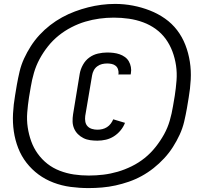

<svg xmlns="http://www.w3.org/2000/svg" viewBox="-20 -833 1040 980"><path d="M477 -115Q459 -115 440.5 -117.5Q422 -120 406 -128Q390 -136 377.5 -148.5Q365 -161 358 -177.5Q351 -194 350.5 -212.5Q350 -231 353 -250L387 -457Q391 -480 403.5 -502.5Q416 -525 436 -539.5Q456 -554 480 -559.5Q504 -565 527 -565Q544 -565 560 -563Q576 -561 590.5 -556Q605 -551 617.5 -542Q630 -533 637.5 -520Q645 -507 648 -491Q651 -475 648 -459Q648 -457 647.5 -456Q647 -455 647 -453H584Q584 -454 584 -454.5Q584 -455 585 -456Q586 -468 582.5 -479Q579 -490 570.5 -497Q562 -504 550.5 -506.5Q539 -509 527 -509Q514 -509 501 -506Q488 -503 476.5 -494.5Q465 -486 458.5 -473.5Q452 -461 450 -448L415 -241Q413 -226 415.5 -212Q418 -198 427 -188.5Q436 -179 449.5 -175Q463 -171 477 -171Q490 -171 502.5 -174Q515 -177 526 -184Q537 -191 545 -201.5Q553 -212 558 -224L618 -206Q610 -185 595 -167Q580 -149 561 -137Q542 -125 520.5 -120Q499 -115 477 -115ZM432 127Q386 127 340.5 121Q295 115 253 99Q211 83 176.5 57.5Q142 32 115.5 -2Q89 -36 73 -77Q57 -118 50.5 -162.5Q44 -207 46.5 -253.5Q49 -300 57 -346L66 -400Q72 -434 80 -468Q88 -502 103 -534.5Q118 -567 137.5 -597.5Q157 -628 182 -655Q207 -682 236 -704.5Q265 -727 297 -744.5Q329 -762 362.5 -774.5Q396 -787 429.5 -795.5Q463 -804 497.5 -808.5Q532 -813 567 -813Q567 -813 567.5 -813Q568 -813 568 -813Q613 -813 658 -804.5Q703 -796 745 -779.5Q787 -763 822.5 -738Q858 -713 884 -679Q910 -645 926 -604Q942 -563 949 -518Q956 -473 953.5 -426.5Q951 -380 943 -334L934 -280Q928 -246 920 -212Q912 -178 897 -145.5Q882 -113 862.5 -82.5Q843 -52 818 -25Q793 2 764 25Q735 48 703 65.5Q671 83 637.5 94.5Q604 106 570 113.5Q536 121 501 124Q466 127 432 127ZM433 63Q471 63 508 58.5Q545 54 581 43.5Q617 33 652.5 15.5Q688 -2 718.5 -26.5Q749 -51 774 -82.5Q799 -114 817.5 -147.5Q836 -181 846.5 -217.5Q857 -254 863 -291L872 -344Q878 -383 881 -422Q884 -461 878.5 -498.5Q873 -536 860 -570.5Q847 -605 826 -634Q805 -663 775.5 -684.5Q746 -706 711 -719Q676 -732 638 -737.5Q600 -743 561 -743Q524 -743 487.5 -738Q451 -733 415.5 -722.5Q380 -712 345 -694Q310 -676 279.5 -651.5Q249 -627 224.5 -596Q200 -565 182 -531.5Q164 -498 153.5 -462Q143 -426 137 -389L128 -336Q122 -297 119 -258.5Q116 -220 121.5 -183Q127 -146 139.5 -111.5Q152 -77 173 -48Q194 -19 222 3Q250 25 285 38.5Q320 52 357 57.5Q394 63 433 63Z"/></svg>

Font: Zed Sans Extended
Style: Italic
Weight: 400
Width: 7
Italic angle: -9°
Designer: Belleve Invis
Foundry: Belleve Invis
Version: Version 1.0.0; ttfautohint (v1.8.4)